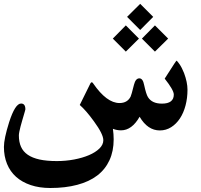

<svg xmlns="http://www.w3.org/2000/svg" viewBox="-20 -690 1025 979"><path d="M936 -232.4Q936 -189.9 926 -152.1Q916 -114.3 897.5 -86.2Q878.9 -58.1 852.8 -41.5Q826.7 -24.9 794.9 -24.9Q732.9 -24.9 691.9 -94.7Q652.3 -25.4 597.2 -25.4Q575.7 -25.4 555.7 -33.2Q557.6 -19 558.6 -5.9Q559.6 7.3 559.6 20.5Q559.6 80.6 538.1 127.2Q516.6 173.8 475.6 205.1Q434.6 236.3 374 252.4Q313.5 268.6 236.3 268.6Q180.7 268.6 136.5 253.7Q92.3 238.8 62 211.7Q31.7 184.6 15.9 145.8Q0 106.9 0 59.1Q0 17.6 26.4 -66.4Q57.1 -162.1 87.4 -162.1Q109.4 -162.1 109.4 -132.3Q109.4 -130.9 106.9 -122.3Q104.5 -113.8 100.8 -101.3Q97.2 -88.9 92.8 -74Q88.4 -59.1 84.7 -44.9Q81.1 -30.8 78.6 -18.6Q76.2 -6.3 76.2 0.5Q76.2 34.2 87.2 58.6Q98.1 83 121.6 99.1Q145 115.2 181.6 123.3Q218.3 131.3 270 131.3Q314.9 131.3 357.7 123.3Q400.4 115.2 433.6 101.1Q466.8 86.9 486.8 67.4Q506.8 47.9 506.8 24.9Q506.8 -5.9 459 -71.3Q438.5 -99.6 420.7 -120.1Q402.8 -140.6 386.7 -154.8L440.9 -264.6Q443.8 -270.5 447.8 -270.5Q451.7 -270.5 455.1 -264.6Q523.9 -164.6 589.4 -164.6Q629.4 -164.6 646 -197.3Q647.9 -200.7 652.1 -215.8Q656.2 -231 663.1 -257.8Q671.4 -290.5 690.4 -290.5Q708.5 -290.5 714.8 -257.3Q725.1 -209.5 734.4 -194.8Q754.9 -161.6 805.7 -161.6Q866.2 -161.6 866.2 -208Q866.2 -230.5 819.8 -289.1L869.1 -365.7Q878.9 -380.4 880.4 -380.9Q884.3 -378.4 895.8 -362.1Q907.2 -345.7 918.5 -317.4Q936 -270.5 936 -232.4ZM555.2 -493.2 621.6 -560.5 688.5 -493.2 621.6 -426.8ZM703.6 -493.2 770 -560.5 837.4 -493.2 770 -426.8ZM627.9 -604 694.8 -670.4 761.2 -604 694.8 -537.1Z"/></svg>

Font: XB Kayhan
Style: Bold
Weight: 700
Designer: Behnam
Foundry: Irmug
Version: Version 7.300 2009